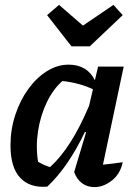

<svg xmlns="http://www.w3.org/2000/svg" viewBox="-20 -760 563 787"><path d="M174 5Q102 11 62.5 -31.5Q23 -74 23 -164Q23 -229 42.5 -288.5Q62 -348 95.5 -394.5Q129 -441 172 -468Q215 -495 261 -495Q337 -495 369 -431L382 -487H487L402 -85Q422 -87 442 -89.5Q462 -92 483 -95Q473 -47 438.5 -20Q404 7 367 7Q339 7 317 -8.5Q295 -24 284 -55L333 -218L328 -219Q295 -150 257.5 -94.5Q220 -39 174 5ZM136 -97Q148 -90 160 -84.5Q172 -79 185 -75Q272 -153 345 -326L361 -394Q307 -420 236 -428Q198 -395 172 -341Q146 -287 136 -223Q126 -159 136 -97ZM273 -570 173 -698 222 -740 320 -655 445 -740 483 -698 348 -570Z"/></svg>

Font: Piazzolla SemiBold
Style: Italic
Weight: 600
Italic angle: -11.3°
Designer: Juan Pablo del Peral
Foundry: Huerta Tipografica
Version: Version 1.330